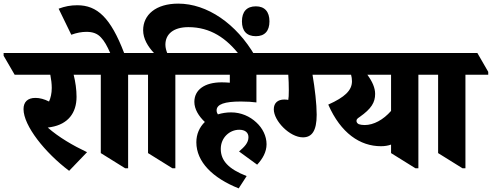

<svg xmlns="http://www.w3.org/2000/svg" viewBox="-92 -920 2718 1061"><path d="M290 24 389 -79C313 -115 233 -161 172 -215C178 -216 184 -217 191 -218C283 -234 331 -295 331 -385C331 -425 325 -467 315 -507H481V-523L420 -627H-72V-612L-11 -507H186C191 -482 194 -456 194 -434C194 -404 188 -379 179 -359C153 -372 128 -379 104 -379C60 -379 38 -356 38 -317C38 -225 157 -76 290 24Z M600 10H616V-507H742V-523L682 -627H594C519 -823 445 -891 335 -891C298 -891 267 -885 232 -872L302 -728C332 -739 360 -744 386 -744C420 -744 446 -735 466 -713C485 -693 500 -666 517 -627H338V-612L399 -507H465V-74Z M861 10H877V-507H1003V-523L943 -627H832C827 -640 822 -656 822 -673C822 -732 867 -770 949 -770C1070 -770 1160 -710 1236 -610H1318C1214 -790 1052 -900 893 -900C769 -900 699 -838 699 -753C699 -706 725 -663 759 -627H599V-612L660 -507H726V-74ZM1322 -720C1371 -720 1397 -749 1397 -802C1397 -855 1371 -885 1322 -885C1271 -885 1245 -855 1245 -802C1245 -749 1271 -720 1322 -720Z M1227 121 1271 53C1171 14 1128 -32 1128 -97C1128 -160 1177 -203 1230 -203C1263 -203 1281 -187 1281 -162C1281 -130 1258 -108 1229 -83L1329 -10C1359 -42 1381 -80 1381 -123C1381 -168 1359 -212 1325 -243C1289 -277 1240 -299 1185 -299C1159 -299 1135 -295 1112 -288C1108 -294 1105 -301 1105 -310C1105 -344 1149 -359 1239 -359C1273 -359 1303 -357 1325 -354V-507H1479V-523L1418 -627H860V-612L921 -507H1178V-463C1164 -464 1149 -465 1133 -465C1039 -465 982 -424 982 -357C982 -317 1006 -278 1040 -246C1010 -217 993 -178 993 -134C993 -25 1084 64 1227 121Z M1582 -161C1631 -161 1658 -196 1658 -286C1658 -345 1648 -431 1635 -507H1763V-523L1701 -627H1335V-612L1396 -507H1501C1503 -480 1504 -452 1504 -422C1504 -395 1503 -377 1501 -368C1496 -369 1487 -370 1479 -370C1443 -370 1421 -351 1421 -316C1421 -252 1509 -161 1582 -161Z M2013 -112C2034 -112 2052 -115 2069 -121V-74L2204 10H2220V-507H2346V-523L2285 -627H1619V-612L1680 -507H1848C1851 -496 1853 -484 1853 -471C1853 -421 1814 -383 1722 -342C1791 -184 1898 -112 2013 -112ZM1890 -234C1882 -239 1878 -244 1878 -252C1878 -260 1882 -265 1896 -274C1960 -319 1981 -354 1981 -401C1981 -434 1966 -469 1938 -507H2069V-307C2026 -258 1973 -229 1923 -229C1910 -229 1898 -231 1890 -234Z M2464 10H2480V-507H2606V-523L2546 -627H2202V-612L2263 -507H2329V-74Z"/></svg>

Font: Noto Serif Devanagari SemiCondensed Black
Style: Regular
Weight: 900
Width: 4
Designer: Universal Thirst, Indian Type Foundry and the Monotype Design Team
Foundry: Monotype Imaging Inc.
Version: Version 2.004